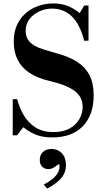

<svg xmlns="http://www.w3.org/2000/svg" viewBox="-20 -786 614 1115"><path d="M283 12Q229 12 190.5 -3Q152 -18 115 -47L79 0H54V-210H80Q92 -162 117 -118.5Q142 -75 184.5 -47Q227 -19 291 -19Q348 -19 385.5 -40.5Q423 -62 441.5 -95.5Q460 -129 460 -165Q460 -197 446.5 -221Q433 -245 407 -262.5Q381 -280 346 -293Q311 -306 267 -316Q195 -333 149.5 -364Q104 -395 82 -439.5Q60 -484 60 -543Q60 -616 92 -665.5Q124 -715 176 -740.5Q228 -766 287 -766Q335 -766 370.5 -752.5Q406 -739 443 -710L469 -754H494V-550L469 -549Q445 -644 398 -690Q351 -736 283 -736Q242 -736 206.5 -719Q171 -702 150 -673.5Q129 -645 129 -608Q129 -577 142 -556.5Q155 -536 179 -522Q203 -508 235.5 -498Q268 -488 307 -477Q379 -458 427 -427.5Q475 -397 499.5 -349.5Q524 -302 524 -232Q524 -119 461.5 -53.5Q399 12 283 12ZM254 309 234 286Q283 260 304.5 234Q326 208 326 180Q326 173 325 170.5Q324 168 322 168Q318 168 309.5 175Q301 182 288.5 189Q276 196 259 196Q240 196 225.5 182.5Q211 169 211 143Q211 113 230 96Q249 79 279 79Q315 79 339 104Q363 129 363 172Q363 217 335 249Q307 281 254 309Z"/></svg>

Font: Libre Bodoni
Style: Regular
Weight: 400
Designer: Pablo Impallari, Rodrigo Fuenzalida
Foundry: Impallari Type
Version: Version 2.005;gftools[0.9.23]